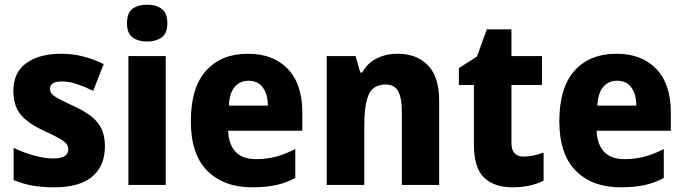

<svg xmlns="http://www.w3.org/2000/svg" viewBox="-20 -788 2916 818"><path d="M427 -165Q427 -81 373 -35.5Q319 10 211 10Q160 10 119.5 3Q79 -4 38 -21V-158Q79 -138 125 -125.5Q171 -113 207 -113Q271 -113 271 -152Q271 -164 264 -174Q257 -184 235 -197Q213 -210 167 -231Q101 -261 69 -298.5Q37 -336 37 -402Q37 -479 92 -519Q147 -559 241 -559Q289 -559 332.5 -548Q376 -537 422 -515L377 -401Q342 -418 308.5 -429.5Q275 -441 244 -441Q193 -441 193 -410Q193 -398 200 -389Q207 -380 228 -368.5Q249 -357 292 -337Q334 -318 364 -296Q394 -274 410.5 -243Q427 -212 427 -165Z M607 -768Q645 -768 669 -750Q693 -732 693 -689Q693 -646 668.5 -628.5Q644 -611 607 -611Q569 -611 545 -628.5Q521 -646 521 -689Q521 -733 544.5 -750.5Q568 -768 607 -768ZM686 -549V0H527V-549Z M1036 -559Q1144 -559 1206 -494.5Q1268 -430 1268 -309V-231H952Q954 -173 983.5 -141.5Q1013 -110 1070 -110Q1116 -110 1155.5 -120.5Q1195 -131 1238 -153V-30Q1200 -9 1156.5 0.5Q1113 10 1055 10Q933 10 863 -60.5Q793 -131 793 -271Q793 -415 858 -487Q923 -559 1036 -559ZM1039 -444Q1004 -444 981 -419Q958 -394 955 -338H1121Q1121 -386 1100 -415Q1079 -444 1039 -444Z M1675 -559Q1755 -559 1803 -510Q1851 -461 1851 -359V0H1692V-313Q1692 -370 1676.5 -399Q1661 -428 1623 -428Q1570 -428 1551 -385Q1532 -342 1532 -253V0H1372V-549H1495L1515 -479H1523Q1546 -520 1585.5 -539.5Q1625 -559 1675 -559Z M2211 -121Q2233 -121 2253.5 -125.5Q2274 -130 2296 -138V-18Q2270 -5 2237 2.5Q2204 10 2162 10Q2086 10 2042.5 -31Q1999 -72 1999 -174V-426H1935V-498L2012 -547L2054 -663H2159V-549H2289V-426H2159V-178Q2159 -121 2211 -121Z M2606 -559Q2714 -559 2776 -494.5Q2838 -430 2838 -309V-231H2522Q2524 -173 2553.5 -141.5Q2583 -110 2640 -110Q2686 -110 2725.5 -120.5Q2765 -131 2808 -153V-30Q2770 -9 2726.5 0.5Q2683 10 2625 10Q2503 10 2433 -60.5Q2363 -131 2363 -271Q2363 -415 2428 -487Q2493 -559 2606 -559ZM2609 -444Q2574 -444 2551 -419Q2528 -394 2525 -338H2691Q2691 -386 2670 -415Q2649 -444 2609 -444Z"/></svg>

Font: Noto Sans Kannada SemiCondensed ExtraBold
Style: Regular
Weight: 800
Width: 4
Designer: Jelle Bosma - Monotype Design Team
Foundry: Monotype Imaging Inc.
Version: Version 2.005; ttfautohint (v1.8.4.7-5d5b)